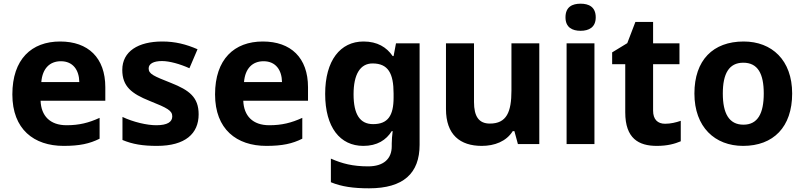

<svg xmlns="http://www.w3.org/2000/svg" viewBox="-20 -781 4363 1041"><path d="M306 -556C151 -556 47 -460 47 -269C47 -80 164 10 325 10C412 10 466 -2 520 -29V-142C461 -115 409 -102 341 -102C251 -102 203 -153 200 -235H551V-308C551 -468 458 -556 306 -556ZM310 -449C376 -449 409 -401 410 -336H204C210 -410 250 -449 310 -449Z M1057 -161C1057 -254 1006 -292 908 -331C812 -369 786 -380 786 -410C786 -435 812 -450 858 -450C899 -450 956 -434 1007 -411L1051 -514C989 -541 930 -556 860 -556C730 -556 643 -503 643 -402C643 -312 694 -273 791 -234C889 -195 914 -181 914 -150C914 -120 888 -102 827 -102C777 -102 703 -119 644 -147V-22C699 1 754 10 831 10C985 10 1057 -57 1057 -161Z M1405 -556C1250 -556 1146 -460 1146 -269C1146 -80 1263 10 1424 10C1511 10 1565 -2 1619 -29V-142C1560 -115 1508 -102 1440 -102C1350 -102 1302 -153 1299 -235H1650V-308C1650 -468 1557 -556 1405 -556ZM1409 -449C1475 -449 1508 -401 1509 -336H1303C1309 -410 1349 -449 1409 -449Z M1951 -556C1825 -556 1743 -453 1743 -272C1743 -90 1824 10 1950 10C2025 10 2074 -22 2104 -70H2109C2106 -49 2104 -19 2104 -3V12C2104 81 2059 121 1976 121C1893 121 1835 106 1774 79V207C1832 231 1896 240 1981 240C2167 240 2255 159 2255 4V-546H2127L2114 -477H2109C2076 -525 2026 -556 1951 -556ZM2000 -437C2084 -437 2114 -384 2114 -274V-252C2114 -154 2083 -108 2003 -108C1932 -108 1897 -160 1897 -270C1897 -378 1933 -437 2000 -437Z M2904 -546H2753V-290C2753 -174 2727 -111 2636 -111C2576 -111 2550 -150 2550 -228V-546H2398V-190C2398 -50 2475 10 2592 10C2661 10 2725 -14 2760 -70H2769L2788 0H2904Z M3128 -761C3083 -761 3046 -744 3046 -687C3046 -632 3083 -614 3128 -614C3172 -614 3210 -632 3210 -687C3210 -744 3172 -761 3128 -761ZM3203 -546H3052V0H3203Z M3586 -110C3546 -110 3521 -133 3521 -181V-433H3664V-546H3521V-662H3425L3381 -547L3299 -497V-433H3370V-172C3370 -30 3443 10 3541 10C3598 10 3638 -1 3671 -15V-126C3645 -117 3616 -110 3586 -110Z M4275 -274C4275 -455 4165 -556 4012 -556C3846 -556 3745 -455 3745 -274C3745 -92 3856 10 4009 10C4173 10 4275 -92 4275 -274ZM3899 -274C3899 -381 3932 -441 4010 -441C4089 -441 4121 -381 4121 -274C4121 -167 4089 -105 4011 -105C3932 -105 3899 -167 3899 -274Z"/></svg>

Font: Noto Sans Canadian Aboriginal
Style: Bold
Weight: 700
Designer: Monotype Design Team, Typotheque's Kevin King
Foundry: Monotype Imaging Inc.
Version: Version 2.004